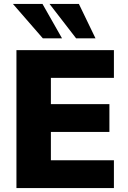

<svg xmlns="http://www.w3.org/2000/svg" viewBox="-20 -961 654 981"><path d="M64 0V-705H562V-563H240V-429H539V-287H240V-142H562V0ZM369 -765 233 -941H383L468 -765ZM199 -765 46 -941H197L297 -765Z"/></svg>

Font: Nunito Sans Black
Style: Regular
Weight: 900
Designer: Vernon Adams
Foundry: Vernon Adams
Version: Version 3.006; ttfautohint (v1.8.3)